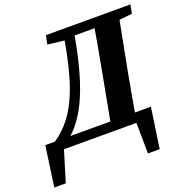

<svg xmlns="http://www.w3.org/2000/svg" viewBox="-192 -790 1072 1113"><g transform="rotate(-20 344.0 -233.5)"><path d="M-45.4 189.4H25.4L91.5 -26.9L51.8 0H554.5L529.9 -23.1L532.3 189.4H604.9L641.1 -59.3H-10.5L-45.4 189.4ZM379.8 0H532.5C550 -103 568 -207 587.7 -310.7L654.3 -657.1H500.1C482.6 -554.1 464.6 -450.1 444.9 -347.1L379.8 0ZM200.1 -603.2 327.6 -588.2H338.7L352.2 -657.1H211L200.1 -603.2ZM553.3 -588.2H581.9L721.7 -603.2L732.5 -657.1H566.5L553.3 -588.2ZM113.9 -9.8V-33.7C182.8 -85.6 233.6 -157.6 272.8 -251.4C319.6 -361.2 350.6 -497.7 377.1 -657.1H314.2C265.2 -363.4 211.4 -167.1 47.7 -58.6L113.9 -9.8ZM328.7 -598.6H561.6L572.7 -657.1H339.9L328.7 -598.6Z"/></g></svg>

Font: Source Serif 4 Variable
Style: Italic
Weight: 400
Italic angle: -12°
Designer: Frank Grießhammer
Foundry: Adobe Systems Incorporated
Version: Version 4.004;hotconv 1.0.116;makeotfexe 2.5.65601